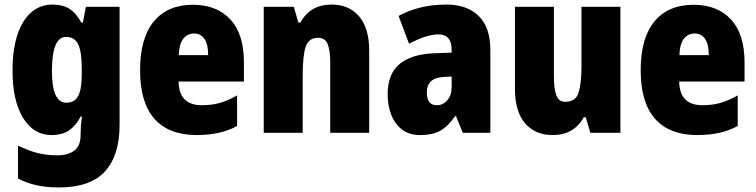

<svg xmlns="http://www.w3.org/2000/svg" viewBox="-20 -583 3321 843"><path d="M211 -563Q255 -563 284.5 -544.5Q314 -526 337 -484H344L357 -553H505V-34Q505 99 441 169.5Q377 240 238 240Q184 240 141 230.5Q98 221 59 201V56Q105 79 145.5 89Q186 99 231 99Q279 99 306.5 78Q334 57 334 10V3Q334 -12 335.5 -33Q337 -54 340 -71H334Q313 -31 283 -10.5Q253 10 206 10Q128 10 81.5 -65Q35 -140 35 -273Q35 -410 82 -486.5Q129 -563 211 -563ZM270 -421Q208 -421 208 -271Q208 -132 271 -132Q308 -132 323.5 -162Q339 -192 339 -256V-283Q339 -355 323.5 -388Q308 -421 270 -421Z M827 -562Q932 -562 991.5 -497.5Q1051 -433 1051 -310V-225H764Q766 -121 866 -121Q909 -121 944.5 -131Q980 -141 1021 -164V-30Q950 10 843 10Q721 10 658 -61.5Q595 -133 595 -274Q595 -416 655.5 -489Q716 -562 827 -562ZM832 -436Q804 -436 785.5 -414Q767 -392 765 -341H894Q894 -389 877.5 -412.5Q861 -436 832 -436Z M1436 -563Q1512 -563 1556.5 -511.5Q1601 -460 1601 -360V0H1430V-306Q1430 -361 1419 -389Q1408 -417 1376 -417Q1336 -417 1322.5 -378.5Q1309 -340 1309 -250V0H1138V-553H1270L1290 -484H1299Q1342 -563 1436 -563Z M1941 -563Q2030 -563 2081.5 -513Q2133 -463 2133 -363V0H2012L1982 -73H1978Q1949 -30 1915 -10Q1881 10 1824 10Q1777 10 1745.5 -14Q1714 -38 1698 -78.5Q1682 -119 1682 -169Q1682 -258 1734 -301.5Q1786 -345 1885 -349L1963 -352V-364Q1963 -432 1905 -432Q1853 -432 1776 -391L1730 -513Q1773 -537 1826 -550Q1879 -563 1941 -563ZM1929 -245Q1854 -242 1854 -177Q1854 -121 1898 -121Q1925 -121 1944 -143Q1963 -165 1963 -200V-247Z M2704 -553V0H2572L2552 -68H2543Q2500 10 2406 10Q2330 10 2285.5 -41.5Q2241 -93 2241 -193V-553H2412V-248Q2412 -192 2423 -164Q2434 -136 2461 -136Q2508 -136 2520.5 -177Q2533 -218 2533 -289V-553Z M3025 -562Q3130 -562 3189.5 -497.5Q3249 -433 3249 -310V-225H2962Q2964 -121 3064 -121Q3107 -121 3142.5 -131Q3178 -141 3219 -164V-30Q3148 10 3041 10Q2919 10 2856 -61.5Q2793 -133 2793 -274Q2793 -416 2853.5 -489Q2914 -562 3025 -562ZM3030 -436Q3002 -436 2983.5 -414Q2965 -392 2963 -341H3092Q3092 -389 3075.5 -412.5Q3059 -436 3030 -436Z"/></svg>

Font: Noto Sans Myanmar Condensed Black
Style: Regular
Weight: 900
Width: 3
Designer: Monotype Design Team
Foundry: Monotype Imaging Inc.
Version: Version 2.107; ttfautohint (v1.8.4.7-5d5b)